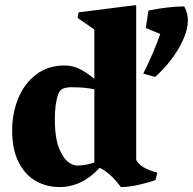

<svg xmlns="http://www.w3.org/2000/svg" viewBox="-20 -739 774 771"><path d="M611.8 -45.9 604.5 -16.1Q586.4 -8.8 543.2 1.7Q500 12.2 465.3 12.2Q444.8 -15.6 425.5 -33.4Q406.2 -51.3 380.4 -65.4Q309.1 12.2 218.8 12.2Q168 12.2 125 -11.5Q82 -35.2 55.4 -86.4Q28.8 -137.7 28.8 -215.3Q28.8 -283.7 53 -343.3Q77.1 -402.8 124.8 -439.5Q172.4 -476.1 239.7 -476.1Q271 -476.1 299.1 -462.4Q327.1 -448.7 358.9 -422.4V-620.6L291.5 -667L295.9 -689.5L526.9 -718.8V-97.2Q543.5 -63 611.8 -45.9ZM734.4 -655.8Q734.4 -623 716.8 -582.5Q699.2 -542 669.2 -502Q639.2 -461.9 603 -430.2L555.2 -443.4Q597.2 -526.9 623.5 -602.5L565.4 -626.5L576.2 -696.8Q615.7 -704.6 650.1 -708.7Q684.6 -712.9 719.7 -713.4Q728 -698.2 731.2 -684.6Q734.4 -670.9 734.4 -655.8ZM290 -74.2Q305.7 -74.2 327.9 -78.1Q350.1 -82 358.9 -86.9V-380.4Q321.3 -388.7 269 -388.7Q246.1 -388.7 233.2 -383.3Q220.2 -377.9 213.9 -360.8Q200.2 -323.7 200.2 -259.3Q200.2 -212.9 207.3 -177Q214.4 -141.1 234.9 -109.4Q244.6 -94.2 260 -84.2Q275.4 -74.2 290 -74.2Z"/></svg>

Font: Vesper Libre Heavy
Style: Regular
Weight: 900
Designer: Robert Keller & Kimya Gandhi
Foundry: Mota Italic
Version: Version 1.058